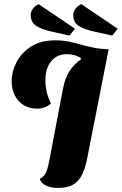

<svg xmlns="http://www.w3.org/2000/svg" viewBox="-20 -902 599 944"><path d="M264.3 22Q230.7 22 205 9.7Q179.3 -2.7 176 -23.3Q191 -30.7 199.7 -43Q208.3 -55.3 214 -75.8Q219.7 -96.3 225.7 -129.3L290 -468Q301.3 -527.7 332 -566.8Q362.7 -606 408.8 -628.3Q455 -650.7 514.3 -660L409.3 -126.7Q400 -77.7 384.2 -44.5Q368.3 -11.3 340.2 5.3Q312 22 264.3 22ZM164.7 -367.7Q123 -367.7 94.5 -386.2Q66 -404.7 51.7 -435.5Q37.3 -466.3 37.3 -502.3Q37.3 -550 61.3 -596.3Q85.3 -642.7 132.8 -673.2Q180.3 -703.7 251.3 -703.7Q288.7 -703.7 319.7 -697.2Q350.7 -690.7 379.7 -682.3Q408.7 -674 441 -667.5Q473.3 -661 514 -660L378.7 -610.3L376.3 -618.3Q361.3 -626.3 345.3 -631Q329.3 -635.7 309.3 -635.7Q260.7 -635.7 232 -601.3Q203.3 -567 203.3 -507Q203.3 -478.3 209.2 -452Q215 -425.7 230.3 -393.7Q216.7 -379.7 198.2 -373.7Q179.7 -367.7 164.7 -367.7ZM532 -727 446.3 -746Q392.3 -758 366.3 -775.2Q340.3 -792.3 340.3 -828.3Q340.3 -845 351.3 -859Q362.3 -873 379.7 -881.7L558.7 -760.7ZM321.7 -727 237 -746Q183.3 -758 157.2 -775.5Q131 -793 131 -829.3Q131 -845.3 141.8 -859.2Q152.7 -873 170 -881.7L348.7 -760.7Z"/></svg>

Font: Sansita Swashed Light
Style: Regular
Weight: 300
Designer: Pablo Cosgaya
Foundry: Omnibus-Type
Version: Version 1.003